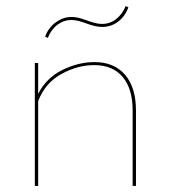

<svg xmlns="http://www.w3.org/2000/svg" viewBox="-20 -614 564 634"><path d="M429 -249V0H418V-249Q418 -321 385 -360Q352 -399 291 -399Q236 -399 182.5 -369.5Q129 -340 106 -280V0H95V-406H106V-304Q133 -357 186 -383Q239 -409 292 -409Q357 -409 393 -367Q429 -325 429 -249ZM129 -493Q140 -523 164.5 -540.5Q189 -558 216 -558Q231 -558 247.5 -553Q264 -548 266 -547Q279 -542 292 -538.5Q305 -535 317 -535Q343 -535 363.5 -551Q384 -567 395 -594L404 -590Q393 -560 370 -542.5Q347 -525 317 -525Q296 -525 264 -537Q235 -548 216 -548Q191 -548 170 -532.5Q149 -517 138 -489Z"/></svg>

Font: Ysabeau Hairline
Style: Regular
Weight: 100
Designer: Christian Thalmann (Catharsis Fonts)
Version: Version 0.003